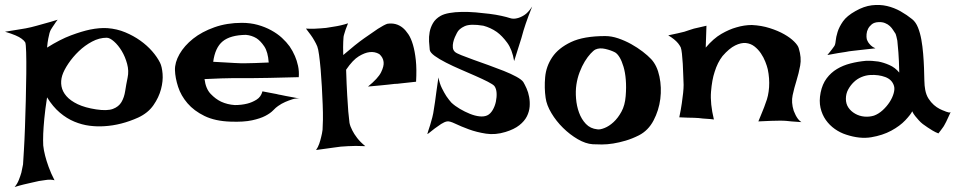

<svg xmlns="http://www.w3.org/2000/svg" viewBox="-35 -584 3882 780"><path d="M-14.6 -455.1Q16.6 -460 36.6 -463.4Q56.6 -466.8 69.3 -468.8Q84 -471.7 91.8 -473.6Q99.6 -475.6 114.3 -479.5Q127 -483.4 147.5 -488.8Q168 -494.1 199.2 -503.9Q191.4 -494.1 187 -486.8Q182.6 -479.5 178.7 -474.6Q174.8 -468.8 171.9 -463.9Q168.9 -459 166 -449.2Q164.1 -441.4 161.1 -427.2Q158.2 -413.1 156.2 -390.6Q209 -423.8 253.4 -440.4Q297.9 -457 331.1 -463.9Q370.1 -471.7 401.4 -469.7Q440.4 -466.8 474.1 -452.6Q507.8 -438.5 535.2 -418.9Q562.5 -399.4 583 -376Q603.5 -352.5 615.2 -329.1Q623 -313.5 625.5 -284.2Q627.9 -254.9 619.1 -221.7Q610.4 -188.5 588.4 -156.7Q566.4 -125 526.4 -106.4Q457 -75.2 388.7 -71.3Q359.4 -69.3 328.6 -73.2Q297.9 -77.1 267.1 -89.8Q236.3 -102.5 208 -126.5Q179.7 -150.4 156.2 -188.5Q148.4 -138.7 145 -102.1Q141.6 -65.4 140.6 -41Q139.6 -12.7 140.6 6.8Q142.6 26.4 148.4 48.8Q153.3 68.4 162.6 94.2Q171.9 120.1 186.5 148.4Q180.7 146.5 170.4 146Q160.2 145.5 149.4 147.5Q137.7 149.4 123 151.4Q109.4 154.3 92.8 158.2Q79.1 161.1 61 165.5Q43 169.9 24.4 175.8Q35.2 163.1 41.5 147Q47.9 130.9 51.8 117.2Q55.7 100.6 58.6 84Q59.6 69.3 62 28.8Q64.5 -11.7 66.4 -64.9Q68.4 -118.2 69.8 -176.8Q71.3 -235.4 71.8 -285.6Q72.3 -335.9 71.3 -371.1Q70.3 -406.2 67.4 -412.1Q63.5 -418.9 52.7 -426.8Q43.9 -433.6 27.8 -440.4Q11.7 -447.3 -14.6 -455.1ZM217.8 -277.3Q210.9 -254.9 214.8 -233.4Q218.8 -211.9 234.9 -193.4Q251 -174.8 280.8 -160.6Q310.5 -146.5 355.5 -139.6Q400.4 -132.8 423.8 -141.6Q447.3 -150.4 458.5 -169.4Q469.7 -188.5 473.6 -214.4Q477.5 -240.2 483.4 -268.6Q489.3 -295.9 481.4 -324.7Q473.6 -353.5 459.5 -377Q445.3 -400.4 428.2 -415.5Q411.1 -430.7 398.4 -430.7Q368.2 -430.7 338.9 -415Q309.6 -399.4 285.2 -376Q260.7 -352.5 242.7 -325.7Q224.6 -298.8 217.8 -277.3Z M918.9 -157.2Q946.3 -157.2 969.7 -163.1Q989.3 -168 1007.3 -179.2Q1025.4 -190.4 1031.2 -212.9Q1050.8 -209 1064.5 -206.5Q1078.1 -204.1 1087.9 -202.1Q1098.6 -199.2 1106.4 -198.2Q1114.3 -196.3 1125 -194.3Q1134.8 -192.4 1148.9 -189.9Q1163.1 -187.5 1182.6 -183.6Q1168 -185.5 1152.8 -180.7Q1137.7 -175.8 1124 -169.9Q1108.4 -163.1 1094.7 -153.3Q1085.9 -147.5 1074.7 -135.7Q1063.5 -124 1043 -113.3Q1022.5 -102.5 988.8 -95.2Q955.1 -87.9 902.3 -89.8Q838.9 -91.8 795.9 -112.8Q752.9 -133.8 726.6 -164.6Q700.2 -195.3 688.5 -231.4Q676.8 -267.6 675.8 -298.8Q674.8 -330.1 694.3 -364.3Q713.9 -398.4 749.5 -426.8Q785.2 -455.1 835.9 -473.1Q886.7 -491.2 947.3 -491.2Q982.4 -491.2 1012.2 -482.9Q1042 -474.6 1066.9 -460.9Q1091.8 -447.3 1110.4 -430.2Q1128.9 -413.1 1141.6 -395.5Q1154.3 -377 1163.1 -356.4Q1170.9 -338.9 1175.8 -316.4Q1180.7 -293.9 1178.7 -270.5Q1104.5 -268.6 1059.1 -267.6Q1013.7 -266.6 988.3 -266.6H944.3H911.1Q893.6 -266.6 865.2 -265.6Q836.9 -264.6 795.9 -262.7Q800.8 -223.6 820.8 -202.6Q840.8 -181.6 863.3 -170.9Q888.7 -159.2 918.9 -157.2ZM831.1 -333Q862.3 -331.1 883.3 -330.1Q904.3 -329.1 918 -328.1Q932.6 -327.1 941.4 -327.1H965.8Q990.2 -327.1 1056.6 -330.1Q1053.7 -373 1038.6 -395.5Q1023.4 -418 1006.8 -428.7Q987.3 -440.4 963.9 -442.4Q900.4 -441.4 869.6 -416Q838.9 -390.6 831.1 -333Z M1208 -467.8Q1226.6 -466.8 1241.7 -467.3Q1256.8 -467.8 1267.6 -468.8Q1280.3 -469.7 1290 -470.7Q1304.7 -472.7 1320.3 -475.6Q1334 -477.5 1349.1 -481Q1364.3 -484.4 1378.9 -489.3Q1373 -474.6 1369.1 -463.9Q1365.2 -453.1 1363.3 -445.3Q1360.4 -436.5 1360.4 -430.7Q1359.4 -423.8 1359.4 -414.1Q1358.4 -397.5 1359.4 -360.4Q1410.2 -404.3 1444.8 -428.7Q1479.5 -453.1 1500 -466.8Q1524.4 -482.4 1538.1 -487.3Q1574.2 -493.2 1601.6 -470.7Q1613.3 -460.9 1624 -444.8Q1634.8 -428.7 1642.6 -402.3Q1650.4 -376 1654.3 -339.4Q1658.2 -302.7 1655.3 -252Q1634.8 -250 1618.7 -248Q1602.5 -246.1 1591.8 -245.1Q1579.1 -243.2 1568.4 -243.2L1542 -240.2Q1528.3 -238.3 1508.3 -236.8Q1488.3 -235.4 1460 -232.4Q1501 -265.6 1513.2 -290.5Q1525.4 -315.4 1523.4 -332Q1521.5 -350.6 1505.9 -364.3Q1487.3 -375 1465.8 -372.1Q1447.3 -370.1 1422.9 -355.5Q1398.4 -340.8 1371.1 -300.8Q1373 -238.3 1375.5 -197.3Q1377.9 -156.2 1379.9 -130.9Q1382.8 -101.6 1384.8 -85Q1387.7 -70.3 1396.5 -53.7Q1403.3 -40 1416 -23.4Q1428.7 -6.8 1449.2 9.8Q1406.2 7.8 1378.9 9.8Q1362.3 10.7 1349.6 11.7Q1335.9 13.7 1320.3 15.6Q1306.6 17.6 1288.6 20Q1270.5 22.5 1249 25.4Q1256.8 14.6 1261.7 0.5Q1266.6 -13.7 1269.5 -26.4Q1273.4 -41 1275.4 -56.6Q1276.4 -70.3 1276.9 -97.7Q1277.3 -125 1275.9 -159.7Q1274.4 -194.3 1272.5 -231.9Q1270.5 -269.5 1267.6 -302.7Q1264.6 -335.9 1261.2 -360.8Q1257.8 -385.7 1253.9 -395.5Q1249 -407.2 1242.2 -418.9Q1236.3 -429.7 1227.5 -441.9Q1218.8 -454.1 1208 -467.8Z M2127 -557.6Q2118.2 -536.1 2111.8 -518.6Q2105.5 -501 2100.6 -487.3Q2095.7 -471.7 2091.8 -460Q2087.9 -446.3 2083 -428.7Q2078.1 -413.1 2070.8 -390.1Q2063.5 -367.2 2053.7 -335.9Q2045.9 -382.8 2025.4 -410.6Q2004.9 -438.5 1983.4 -454.1Q1958 -471.7 1928.7 -479.5Q1876 -488.3 1852.5 -477.5Q1829.1 -466.8 1821.3 -450.2Q1817.4 -443.4 1813 -433.1Q1808.6 -422.9 1806.2 -412.1Q1803.7 -401.4 1804.7 -390.6Q1805.7 -379.9 1813.5 -373Q1818.4 -368.2 1838.9 -359.9Q1859.4 -351.6 1888.2 -341.3Q1917 -331.1 1949.7 -319.3Q1982.4 -307.6 2011.7 -295.9Q2041 -284.2 2062.5 -272.5Q2084 -260.7 2090.8 -251Q2096.7 -241.2 2104 -225.1Q2111.3 -209 2114.7 -189.9Q2118.2 -170.9 2116.7 -150.9Q2115.2 -130.9 2105.5 -111.3Q2095.7 -91.8 2074.7 -75.2Q2053.7 -58.6 2018.6 -47.9Q1977.5 -35.2 1939.5 -41Q1901.4 -46.9 1869.6 -58.6Q1837.9 -70.3 1814.5 -81.5Q1791 -92.8 1781.2 -90.8Q1770.5 -88.9 1756.8 -80.1Q1743.2 -71.3 1731 -62Q1718.8 -52.7 1710 -45.4Q1701.2 -38.1 1701.2 -40Q1701.2 -42 1704.6 -51.8Q1708 -61.5 1712.4 -75.7Q1716.8 -89.8 1721.2 -106.9Q1725.6 -124 1727.5 -139.6Q1729.5 -152.3 1732.4 -170.9Q1734.4 -187.5 1737.8 -211.4Q1741.2 -235.4 1746.1 -269.5Q1751 -244.1 1760.3 -225.6Q1769.5 -207 1778.3 -193.4Q1789.1 -177.7 1798.8 -167Q1813.5 -153.3 1833.5 -141.6Q1853.5 -129.9 1874 -121.6Q1894.5 -113.3 1913.1 -111.3Q1931.6 -109.4 1944.3 -115.2Q1957 -121.1 1966.3 -136.7Q1975.6 -152.3 1979.5 -170.9Q1983.4 -189.5 1982.4 -206.5Q1981.4 -223.6 1973.6 -234.4Q1967.8 -241.2 1946.8 -252Q1925.8 -262.7 1897 -275.4Q1868.2 -288.1 1836.4 -301.8Q1804.7 -315.4 1776.9 -329.6Q1749 -343.8 1731 -356.9Q1712.9 -370.1 1710.9 -380.9Q1709 -396.5 1708 -415.5Q1707 -434.6 1710.4 -453.6Q1713.9 -472.7 1724.1 -490.2Q1734.4 -507.8 1754.9 -519.5Q1768.6 -527.3 1791 -531.2Q1813.5 -535.2 1840.8 -535.6Q1868.2 -536.1 1897.5 -533.7Q1926.8 -531.2 1953.6 -527.8Q1980.5 -524.4 2002.4 -519.5Q2024.4 -514.6 2036.1 -510.7Q2049.8 -505.9 2065.4 -509.8Q2079.1 -512.7 2094.7 -522.5Q2110.4 -532.2 2127 -557.6Z M2423.8 -437.5Q2449.2 -437.5 2476.6 -428.2Q2503.9 -418.9 2529.3 -404.8Q2554.7 -390.6 2575.7 -374.5Q2596.7 -358.4 2610.4 -343.8Q2634.8 -317.4 2644 -272.9Q2653.3 -228.5 2647.5 -182.1Q2641.6 -135.7 2620.1 -94.7Q2598.6 -53.7 2560.5 -34.2Q2533.2 -20.5 2506.8 -12.7Q2480.5 -4.9 2456.1 -1Q2431.6 2.9 2410.2 2.9Q2388.7 2.9 2373 2Q2343.8 0 2312 -18.6Q2280.3 -37.1 2252.4 -64.5Q2224.6 -91.8 2205.1 -124.5Q2185.5 -157.2 2181.6 -186.5Q2175.8 -226.6 2179.7 -270.5Q2183.6 -314.5 2208.5 -351.6Q2233.4 -388.7 2284.7 -413.1Q2335.9 -437.5 2423.8 -437.5ZM2391.6 -58.6Q2402.3 -56.6 2420.9 -64Q2439.5 -71.3 2457.5 -87.9Q2475.6 -104.5 2489.7 -130.4Q2503.9 -156.2 2506.8 -193.4Q2509.8 -229.5 2507.3 -259.8Q2504.9 -290 2498 -313Q2491.2 -335.9 2482.4 -350.6Q2473.6 -365.2 2463.9 -371.1Q2447.3 -379.9 2423.8 -385.3Q2400.4 -390.6 2383.8 -382.8Q2376 -378.9 2364.3 -366.2Q2352.5 -353.5 2340.8 -334.5Q2329.1 -315.4 2319.8 -291Q2310.5 -266.6 2306.6 -240.2Q2302.7 -213.9 2305.2 -183.6Q2307.6 -153.3 2317.4 -126.5Q2327.1 -99.6 2345.2 -80.6Q2363.3 -61.5 2391.6 -58.6Z M2724.6 -107.4Q2731.4 -139.6 2734.9 -164.6Q2738.3 -189.5 2740.2 -206.1Q2742.2 -225.6 2742.2 -239.3Q2741.2 -255.9 2740.7 -278.8Q2740.2 -301.8 2738.8 -324.7Q2737.3 -347.7 2735.4 -365.7Q2733.4 -383.8 2730.5 -391.6Q2726.6 -399.4 2719.7 -408.2Q2706.1 -424.8 2679.7 -440.4Q2702.1 -445.3 2718.3 -448.7Q2734.4 -452.1 2745.1 -455.1Q2756.8 -459 2765.6 -461.9Q2773.4 -464.8 2784.2 -467.8Q2793 -469.7 2805.7 -472.7Q2818.4 -475.6 2835 -479.5L2832 -390.6Q2863.3 -427.7 2895.5 -446.3Q2927.7 -464.8 2956.1 -472.7Q2988.3 -482.4 3019.5 -482.4Q3058.6 -480.5 3092.3 -469.7Q3126 -459 3150.9 -444.8Q3175.8 -430.7 3191.4 -415Q3207 -399.4 3210 -387.7Q3221.7 -349.6 3215.8 -317.9Q3210 -286.1 3200.7 -256.3Q3191.4 -226.6 3185.1 -197.3Q3178.7 -168 3189.5 -133.8Q3193.4 -125 3197.3 -116.2Q3201.2 -108.4 3207 -100.6Q3212.9 -92.8 3220.7 -87.9Q3210 -88.9 3199.2 -89.4Q3188.5 -89.8 3179.7 -90.8Q3168.9 -91.8 3160.2 -92.8Q3150.4 -93.8 3133.8 -93.8Q3105.5 -93.8 3045.9 -90.8Q3054.7 -111.3 3060.1 -125.5Q3065.4 -139.6 3069.3 -148.4Q3073.2 -159.2 3075.2 -165Q3086.9 -193.4 3089.4 -229.5Q3091.8 -265.6 3084 -302.7Q3081.1 -315.4 3074.2 -333Q3067.4 -350.6 3056.2 -367.2Q3044.9 -383.8 3029.8 -395.5Q3014.6 -407.2 2995.1 -409.2Q2975.6 -411.1 2951.7 -399.4Q2927.7 -387.7 2900.4 -356.4Q2879.9 -330.1 2868.2 -292Q2857.4 -259.8 2853.5 -211.4Q2849.6 -163.1 2865.2 -98.6Q2851.6 -100.6 2839.8 -101.1Q2828.1 -101.6 2820.3 -102.5Q2810.5 -103.5 2802.7 -104.5Q2793.9 -104.5 2783.2 -105.5Q2773.4 -105.5 2758.8 -106Q2744.1 -106.4 2724.6 -107.4Z M3353.5 -395.5Q3358.4 -401.4 3359.9 -417.5Q3361.3 -433.6 3367.7 -454.1Q3374 -474.6 3389.6 -497.1Q3405.3 -519.5 3440.4 -539.1Q3474.6 -558.6 3506.8 -562.5Q3539.1 -566.4 3568.4 -559.6Q3597.7 -552.7 3623.5 -538.1Q3649.4 -523.4 3670.9 -505.9Q3685.5 -494.1 3694.3 -472.2Q3703.1 -450.2 3708 -422.9Q3712.9 -395.5 3715.3 -365.7Q3717.8 -335.9 3718.8 -308.1Q3719.7 -280.3 3720.2 -257.3Q3720.7 -234.4 3723.6 -219.7Q3727.5 -198.2 3737.3 -183.1Q3747.1 -168 3758.8 -157.7Q3770.5 -147.5 3782.2 -141.6Q3793.9 -135.7 3802.7 -132.8Q3808.6 -129.9 3813.5 -128.9Q3823.2 -125 3827.1 -128.9Q3821.3 -115.2 3816.4 -105.5Q3811.5 -95.7 3808.6 -88.9Q3804.7 -81.1 3801.8 -76.2Q3798.8 -70.3 3794.9 -65.4Q3792 -60.5 3787.1 -54.7Q3782.2 -48.8 3777.3 -42Q3764.6 -46.9 3753.4 -53.7Q3742.2 -60.5 3733.4 -66.4Q3722.7 -73.2 3713.9 -80.1Q3705.1 -86.9 3697.3 -95.7Q3690.4 -103.5 3683.1 -112.3Q3675.8 -121.1 3670.9 -131.8Q3665 -119.1 3643.1 -95.7Q3621.1 -72.3 3585.9 -53.2Q3550.8 -34.2 3504.4 -26.4Q3458 -18.6 3402.3 -37.1Q3377.9 -44.9 3356.4 -60.1Q3335 -75.2 3319.8 -96.7Q3304.7 -118.2 3298.3 -146Q3292 -173.8 3298.8 -208Q3305.7 -242.2 3323.2 -265.6Q3340.8 -289.1 3365.2 -303.7Q3389.6 -318.4 3419.9 -326.2Q3450.2 -334 3482.4 -336.9Q3507.8 -337.9 3533.2 -334Q3554.7 -330.1 3578.1 -319.8Q3601.6 -309.6 3618.2 -289.1Q3617.2 -340.8 3614.7 -371.6Q3612.3 -402.3 3610.4 -418.9Q3606.4 -438.5 3603.5 -446.3Q3598.6 -453.1 3593.3 -461.9Q3587.9 -470.7 3580.1 -478Q3572.3 -485.4 3560.5 -490.2Q3548.8 -495.1 3533.2 -494.1Q3516.6 -493.2 3506.8 -485.4Q3497.1 -477.5 3491.7 -467.3Q3486.3 -457 3485.4 -445.3Q3484.4 -433.6 3486.3 -424.8Q3488.3 -418.9 3492.2 -412.1Q3496.1 -406.2 3502.9 -399.4Q3509.8 -392.6 3521.5 -387.7Q3499 -384.8 3481.4 -383.3Q3463.9 -381.8 3451.2 -379.9Q3436.5 -377.9 3425.8 -377Q3415 -376 3400.4 -373Q3387.7 -371.1 3369.1 -368.2Q3350.6 -365.2 3326.2 -360.4Q3332 -367.2 3336.9 -373.5Q3341.8 -379.9 3345.7 -384.8Q3349.6 -390.6 3353.5 -395.5ZM3500 -279.3Q3482.4 -278.3 3464.8 -271Q3447.3 -263.7 3433.6 -250.5Q3419.9 -237.3 3410.6 -220.2Q3401.4 -203.1 3401.4 -182.6Q3401.4 -162.1 3411.6 -147Q3421.9 -131.8 3439 -122.1Q3456.1 -112.3 3476.1 -110.4Q3496.1 -108.4 3515.6 -114.3Q3534.2 -121.1 3550.8 -136.2Q3567.4 -151.4 3579.1 -169.4Q3590.8 -187.5 3595.7 -205.6Q3600.6 -223.6 3596.7 -235.4Q3588.9 -260.7 3561.5 -271Q3534.2 -281.2 3500 -279.3Z"/></svg>

Font: Lakki Reddy
Style: Regular
Weight: 400
Designer: Appaji Ambarisha Darbha
Version: Version 1.0.4; ttfautohint (v1.2.42-39fb)